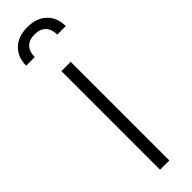

<svg xmlns="http://www.w3.org/2000/svg" viewBox="-262 -735 730 730"><g transform="rotate(-45 103.5 -370.0)"><path d="M77.1 -530.3H127V0H77.1ZM103.5 -740.2Q152.8 -740.2 181.4 -712.9Q210 -685.5 210 -639.6H164.1Q164.1 -668.5 148.7 -684.8Q133.3 -701.2 103.5 -701.2Q73.2 -701.2 58.1 -684.6Q43 -668 43 -639.6H-2.9Q-2.9 -685.5 25.6 -712.9Q54.2 -740.2 103.5 -740.2Z"/></g></svg>

Font: Pretendard JP ExtraLight
Style: Regular
Weight: 200
Designer: Base glyphs from Inter by Rasmus Andersson; Hangeul glyphs from Noto Sans CJK(Source Han Sans) by Jang Soo-young and Kan
Foundry: Kil Hyung-jin
Version: Version 1.309